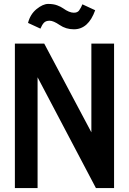

<svg xmlns="http://www.w3.org/2000/svg" viewBox="-20 -963 661 983"><path d="M467.3 -910.6Q432.6 -813 358.4 -813Q317.4 -813 285.4 -835Q253.4 -856.9 234.1 -856.9Q214.8 -856.9 205.1 -846.7Q195.3 -836.4 187 -816.4L123.5 -845.7Q134.8 -890.1 167.2 -916.5Q199.7 -942.9 226.6 -942.9Q253.4 -942.9 272.5 -935.8Q291.5 -928.7 303.2 -920.4Q334.5 -897.9 357.9 -897.9Q376.5 -897.9 384.8 -909.2Q395.5 -924.3 401.9 -940.9ZM447.8 -285.6V-739.7H564V0H471.2L172.4 -567.4V0H56.2V-739.7H206.5Z"/></svg>

Font: News Cycle
Style: Bold
Weight: 700
Version: Version 0.5.1